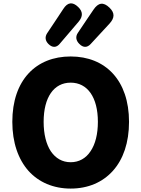

<svg xmlns="http://www.w3.org/2000/svg" viewBox="-20 -1088 826 1122"><path d="M146 -90C206 -23 292 14 393 14C495 14 580 -23 640 -90C700 -157 734 -254 734 -376C734 -619 596 -758 393 -758C190 -758 52 -620 52 -376C52 -254 87 -157 146 -90ZM277 -204C250 -245 235 -304 235 -376C235 -520 295 -605 393 -605C491 -605 552 -520 552 -376C552 -304 537 -245 509 -204C482 -163 442 -140 393 -140C344 -140 305 -163 277 -204ZM388 -901 440 -962C465 -992 465 -1020 437 -1047C404 -1079 375 -1075 350 -1036L311 -977L255 -893C241 -871 245 -849 263 -831C285 -809 309 -808 329 -832ZM571 -897 620 -950C650 -983 652 -1012 620 -1043C584 -1078 554 -1073 526 -1031L490 -978L435 -896C420 -874 424 -851 443 -832C465 -809 489 -808 510 -831Z"/></svg>

Font: GenSenRounded2 TW H
Style: Regular
Weight: 900
Version: Version 2.100;PS 2.1;hotconv 16.6.51;makeotf.lib2.5.65220 DE